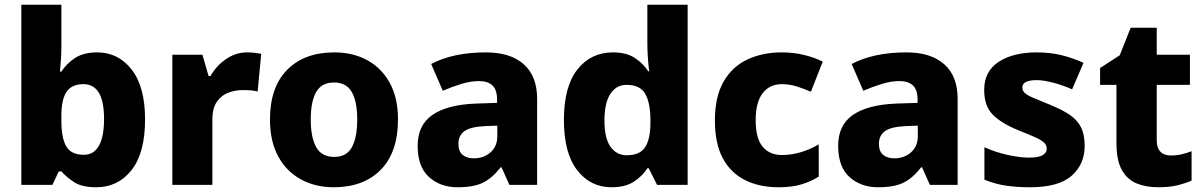

<svg xmlns="http://www.w3.org/2000/svg" viewBox="-20 -780 5076 810"><path d="M239 -585Q239 -555 237 -527.5Q235 -500 233 -478H239Q261 -512 297 -535.5Q333 -559 390 -559Q479 -559 535.5 -486.5Q592 -414 592 -276Q592 -135 535 -62.5Q478 10 386 10Q326 10 293.5 -11Q261 -32 239 -57H228L201 0H70V-760H239ZM332 -425Q283 -425 261 -393Q239 -361 239 -292V-270Q239 -198 259.5 -162.5Q280 -127 334 -127Q376 -127 397.5 -165.5Q419 -204 419 -278Q419 -425 332 -425Z M1023 -559Q1039 -559 1056 -557Q1073 -555 1082 -553L1067 -394Q1056 -397 1041.5 -398.5Q1027 -400 1003 -400Q975 -400 946 -390Q917 -380 896.5 -353Q876 -326 876 -275V0H707V-549H834L860 -459H868Q891 -501 932.5 -530Q974 -559 1023 -559Z M1659 -276Q1659 -138 1586.5 -64Q1514 10 1388 10Q1310 10 1249 -23.5Q1188 -57 1153.5 -120.5Q1119 -184 1119 -276Q1119 -412 1191.5 -485.5Q1264 -559 1391 -559Q1469 -559 1529.5 -526Q1590 -493 1624.5 -430Q1659 -367 1659 -276ZM1291 -276Q1291 -200 1314 -159Q1337 -118 1390 -118Q1442 -118 1464.5 -159Q1487 -200 1487 -276Q1487 -352 1464 -392Q1441 -432 1389 -432Q1337 -432 1314 -392Q1291 -352 1291 -276Z M2030 -559Q2133 -559 2189.5 -509Q2246 -459 2246 -363V0H2129L2096 -74H2092Q2057 -29 2018 -9.5Q1979 10 1910 10Q1838 10 1790 -33Q1742 -76 1742 -165Q1742 -252 1804 -295Q1866 -338 1986 -343L2077 -346V-359Q2077 -402 2057 -420Q2037 -438 2001 -438Q1966 -438 1926.5 -426Q1887 -414 1848 -397L1799 -510Q1844 -534 1902 -546.5Q1960 -559 2030 -559ZM2027 -248Q1964 -245 1939 -226.5Q1914 -208 1914 -173Q1914 -141 1932 -126.5Q1950 -112 1979 -112Q2020 -112 2049 -137Q2078 -162 2078 -206V-250Z M2560 10Q2471 10 2415 -62Q2359 -134 2359 -274Q2359 -415 2416 -487Q2473 -559 2566 -559Q2622 -559 2657.5 -536Q2693 -513 2715 -479H2719Q2716 -498 2713.5 -532.5Q2711 -567 2711 -598V-760H2881V0H2752L2717 -70H2711Q2690 -37 2654 -13.5Q2618 10 2560 10ZM2624 -125Q2678 -125 2700.5 -157.5Q2723 -190 2724 -257V-272Q2724 -345 2702.5 -383.5Q2681 -422 2623 -422Q2580 -422 2555 -384Q2530 -346 2530 -271Q2530 -197 2555.5 -161Q2581 -125 2624 -125Z M3265 10Q3184 10 3123.5 -20Q3063 -50 3029.5 -112Q2996 -174 2996 -272Q2996 -372 3032.5 -435.5Q3069 -499 3133 -529Q3197 -559 3278 -559Q3327 -559 3371 -548.5Q3415 -538 3451 -520L3401 -393Q3369 -407 3339 -416Q3309 -425 3278 -425Q3227 -425 3197.5 -387Q3168 -349 3168 -273Q3168 -196 3197.5 -161Q3227 -126 3278 -126Q3319 -126 3359 -138Q3399 -150 3434 -171V-35Q3401 -14 3360.5 -2Q3320 10 3265 10Z M3804 -559Q3907 -559 3963.5 -509Q4020 -459 4020 -363V0H3903L3870 -74H3866Q3831 -29 3792 -9.5Q3753 10 3684 10Q3612 10 3564 -33Q3516 -76 3516 -165Q3516 -252 3578 -295Q3640 -338 3760 -343L3851 -346V-359Q3851 -402 3831 -420Q3811 -438 3775 -438Q3740 -438 3700.5 -426Q3661 -414 3622 -397L3573 -510Q3618 -534 3676 -546.5Q3734 -559 3804 -559ZM3801 -248Q3738 -245 3713 -226.5Q3688 -208 3688 -173Q3688 -141 3706 -126.5Q3724 -112 3753 -112Q3794 -112 3823 -137Q3852 -162 3852 -206V-250Z M4556 -165Q4556 -87 4501 -38.5Q4446 10 4326 10Q4268 10 4222.5 3Q4177 -4 4133 -22V-159Q4181 -137 4233 -126Q4285 -115 4320 -115Q4360 -115 4378 -125Q4396 -135 4396 -153Q4396 -167 4385.5 -177.5Q4375 -188 4349 -200Q4323 -212 4275 -231Q4204 -260 4168 -296.5Q4132 -333 4132 -401Q4132 -479 4193 -519Q4254 -559 4354 -559Q4408 -559 4455 -548Q4502 -537 4551 -515L4503 -403Q4463 -421 4422 -431.5Q4381 -442 4354 -442Q4293 -442 4293 -411Q4293 -398 4302.5 -388.5Q4312 -379 4337.5 -368Q4363 -357 4410 -338Q4459 -318 4491.5 -296.5Q4524 -275 4540 -244Q4556 -213 4556 -165Z M4919 -124Q4943 -124 4964.5 -129Q4986 -134 5007 -142V-18Q4979 -6 4946 2Q4913 10 4866 10Q4814 10 4774.5 -6.5Q4735 -23 4712.5 -63.5Q4690 -104 4690 -177V-422H4621V-493L4704 -547L4750 -663H4860V-549H5000V-422H4860V-187Q4860 -156 4875.5 -140Q4891 -124 4919 -124Z"/></svg>

Font: Noto Sans Georgian ExtraBold
Style: Regular
Weight: 800
Designer: Monotype Design Team, Akaki Razmadze
Foundry: Google LLC
Version: Version 2.005; ttfautohint (v1.8.4.7-5d5b)